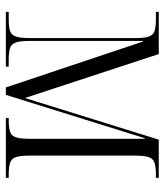

<svg xmlns="http://www.w3.org/2000/svg" viewBox="28 -604 576 673"><g transform="rotate(90 316.5 -268.0)"><path d="M22 0V-10H46Q74 -10 88.5 -14.5Q103 -19 108.5 -35Q114 -51 114 -84V-453Q114 -486 108.5 -501.5Q103 -517 88.5 -521.5Q74 -526 48 -526H22V-536H170L324 -67L470 -536H604V-526H594Q567 -526 552 -521.5Q537 -517 531.5 -501.5Q526 -486 526 -453V-82Q526 -50 531.5 -34.5Q537 -19 552 -14.5Q567 -10 595 -10H604V0H394V-10H400Q427 -10 441.5 -14.5Q456 -19 461.5 -34.5Q467 -50 467 -82V-487H465L313 0H287L126 -481H124V-83Q124 -50 129.5 -34.5Q135 -19 149.5 -14.5Q164 -10 192 -10H214V0Z"/></g></svg>

Font: Noto Serif Display Condensed Light
Style: Regular
Weight: 300
Width: 3
Designer: Monotype Design Team
Foundry: Monotype Imaging Inc.
Version: Version 2.009